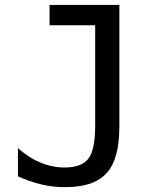

<svg xmlns="http://www.w3.org/2000/svg" viewBox="-20 -749 642 783"><path d="M245.1 14.2Q194.8 14.2 149.9 3.4Q102.5 -7.8 53.2 -29.8V-145Q97.7 -105.5 145 -85.9Q193.4 -65.9 243.7 -65.9Q276.4 -65.9 301.5 -74.7Q326.7 -83.5 340.8 -102.5Q368.2 -138.7 368.2 -237.8V-646H182.1V-729H466.8V-237.8Q466.8 -167.5 454.3 -120.4Q441.9 -73.2 415 -43.5Q388.2 -13.7 346.4 0.2Q304.7 14.2 245.1 14.2Z"/></svg>

Font: Hack
Style: Regular
Weight: 400
Monospace: yes
Designer: Christopher Simpkins
Foundry: Christopher Simpkins
Version: Version 2.019; ttfautohint (v1.4.1) -l 4 -r 80 -G 350 -x 0 -